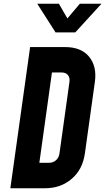

<svg xmlns="http://www.w3.org/2000/svg" viewBox="-20 -1000 559 1020"><path d="M35 0 140 -750H325Q411.5 -750 453.5 -698.5Q495.5 -647 484 -565L431 -185Q419 -99.5 360.8 -49.8Q302.5 0 220 0ZM189 -135H239Q262 -135 277.5 -148.8Q293 -162.5 296 -185L349 -565Q352 -587.5 341 -601.2Q330 -615 306 -615H256ZM275 -828 178 -980H293L338 -902L404 -980H519L380 -828Z"/></svg>

Font: Mohave
Style: Bold Italic
Weight: 700
Italic angle: -8°
Designer: Gumpita Rahayu
Foundry: Tokotype
Version: Version 2.003; ttfautohint (v1.8.3)